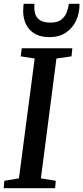

<svg xmlns="http://www.w3.org/2000/svg" viewBox="-20 -999 443 1019"><path d="M-0.5 0 3 -39.5 80.5 -52.5 164 -688.5 90 -700 95.5 -743H364L359.5 -700L279.5 -688.5L197 -52.5L276 -39.5L272.5 0ZM242.5 -802Q201 -802 173.2 -815.5Q145.5 -829 129.5 -851.2Q113.5 -873.5 107.5 -900Q101.5 -926.5 103.5 -952Q104 -959.5 104.2 -966Q104.5 -972.5 105.5 -979H163Q160 -950 166.2 -927.5Q172.5 -905 192 -892Q211.5 -879 248 -879Q286 -879 306 -895.2Q326 -911.5 334.5 -934.8Q343 -958 345.5 -979H402Q402.5 -930.5 384.2 -890.5Q366 -850.5 330.2 -826.2Q294.5 -802 242.5 -802Z"/></svg>

Font: Merriweather 28pt Medium
Style: Italic
Weight: 500
Italic angle: -7.8°
Version: Version 2.101